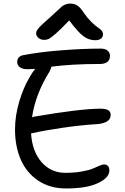

<svg xmlns="http://www.w3.org/2000/svg" viewBox="-20 -999 700 1074"><path d="M227.1 -775.9Q208 -775.9 195.1 -787.1Q182.1 -798.3 182.1 -813Q182.1 -825.2 196.3 -842Q210.4 -858.9 263.2 -904.8Q279.3 -918.9 299.1 -938Q318.8 -957 326.2 -962.9Q333.5 -968.8 345.7 -973.9Q357.9 -979 373 -979Q396 -979 412.6 -968.3Q429.2 -957.5 448.2 -928.2Q468.8 -898.4 490.7 -876.7Q512.7 -855 525.9 -846.7Q539.1 -838.4 547.6 -828.6Q556.2 -818.8 556.2 -807.1Q556.2 -791.5 544.4 -782.7Q532.7 -773.9 512.2 -773.9Q478 -773.9 447.3 -796.1Q416.5 -818.4 367.2 -884.8Q319.8 -835 291.5 -810.5Q263.2 -786.1 252 -781Q240.7 -775.9 227.1 -775.9ZM160.2 -253.9Q158.2 -252.9 153.8 -252.9Q159.7 -153.3 211.9 -92.8Q264.2 -32.2 346.2 -32.2Q396 -32.2 437 -39.6Q478 -46.9 498.5 -55.7Q519 -64.5 536.1 -71.8Q553.2 -79.1 561 -79.1Q591.8 -79.1 591.8 -44.9Q591.8 -5.4 528.8 24.9Q465.8 55.2 349.1 55.2Q259.8 55.2 194.3 11.7Q128.9 -31.7 96.4 -105.7Q64 -179.7 64 -274.9Q64 -350.6 87.2 -429.4Q110.4 -508.3 147 -569.8Q158.7 -590.8 176.8 -613.8Q148.4 -611.8 134.8 -611.8Q106.4 -611.8 91.3 -622.8Q76.2 -633.8 76.2 -651.9Q76.2 -682.1 106.9 -689.9Q199.7 -708 322 -717.5Q444.3 -727.1 543.9 -727.1Q568.4 -727.1 581.8 -715.8Q595.2 -704.6 595.2 -687Q595.2 -641.1 537.1 -641.1Q383.3 -641.1 267.1 -626Q265.6 -614.7 257.8 -600.1Q178.2 -473.1 159.2 -342.8Q168 -345.7 169.9 -346.2Q423.8 -390.1 540 -391.1Q571.8 -391.1 585.4 -382.6Q599.1 -374 599.1 -356Q599.1 -330.6 575.9 -318.1Q552.7 -305.7 516.1 -304.2Q429.7 -298.8 329.6 -284.2Q229.5 -269.5 160.2 -253.9Z"/></svg>

Font: Shantell Sans Irregular Bouncy
Style: Regular
Weight: 400
Designer: Stephen Nixon, Anya Danilova, Shantell Martin
Foundry: Arrow Type
Version: Version 1.006;[9816181b4]